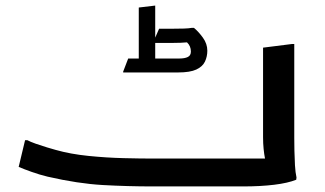

<svg xmlns="http://www.w3.org/2000/svg" viewBox="-20 -669 1168 689"><path d="M70 -166H78Q89 -160 109 -153Q129 -146 149 -140Q169 -134 180 -131Q233 -116 297.5 -109.5Q362 -103 423.5 -101.5Q485 -100 528 -100H931Q928 -115 926 -134.5Q924 -154 924 -177V-498L1027 -511H1036V-175Q1036 -155 1036.5 -128.5Q1037 -102 1038.5 -76Q1040 -50 1044 -32L1043 -24Q1013 -12 964 -6Q915 0 852 0H528Q438 0 349 -5Q260 -10 151 -35Q122 -42 94 -52Q66 -62 47 -70ZM724 -487Q724 -466 715.5 -448Q707 -430 684.5 -419.5Q662 -409 619 -409H422V-412L440 -459H478V-642L537 -649V-534L551 -566H604Q622 -566 639.5 -566.5Q657 -567 668 -569H676Q692 -556 708 -534Q724 -512 724 -487ZM601 -515H537V-459H623Q643 -459 654 -464.5Q665 -470 665 -484Q665 -504 651 -517Q641 -516 628 -515.5Q615 -515 601 -515Z"/></svg>

Font: Kufam Medium
Style: Regular
Weight: 500
Designer: Wael Morcos, Artur Schmal
Foundry: Original Type
Version: Version 1.300; ttfautohint (v1.8.3)